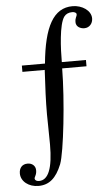

<svg xmlns="http://www.w3.org/2000/svg" viewBox="-59 -745 551 943"><g transform="rotate(-5 217.0 -273.5)"><path d="M62 -437V-406H172C167 -318 164 -254 164 -188C164 -161 166 -82 166 -39C166 78 143 135 97 135C85 135 77 130 76 122C76 119 77 115 81 108C86 98 87 90 87 81C87 59 70 45 48 45C21 45 6 63 6 90C6 130 45 159 92 159C145 159 180 129 207 62C229 5 257 -250 258 -406H378V-437H259C259 -502 264 -622 291 -659C300 -671 314 -677 331 -677C343 -677 352 -672 352 -665C352 -652 343 -650 343 -626C343 -604 364 -593 384 -593C409 -593 426 -613 426 -638C426 -677 382 -706 335 -706C241 -706 193 -617 176 -437Z"/></g></svg>

Font: XITS
Style: Regular
Weight: 400
Designer: MicroPress Inc., with final additions and corrections provided by Coen Hoffman, Elsevier (retired)
Version: Version 1.302